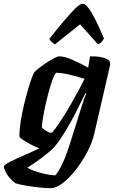

<svg xmlns="http://www.w3.org/2000/svg" viewBox="-91 -799 610 1019"><path d="M177 200Q157 200 122 196.5Q87 193 51 187Q15 181 -8 174Q-40 150 -54.5 125Q-69 100 -71 85Q-68 75 -37.5 59.5Q-7 44 36 25.5Q79 7 118 -12Q98 -19 74 -31.5Q50 -44 32 -56Q14 -68 12 -75Q12 -112 19 -156Q26 -200 36.5 -243.5Q47 -287 58 -324.5Q69 -362 78 -386Q87 -410 90 -414Q95 -421 112.5 -435Q130 -449 152.5 -464Q175 -479 194.5 -489.5Q214 -500 223 -500Q251 -500 293.5 -481.5Q336 -463 377 -440L387 -500Q396 -500 413.5 -499.5Q431 -499 449.5 -495Q468 -491 481 -483Q494 -475 494 -460Q494 -455 492 -448L409 -88Q398 -41 371.5 9Q345 59 311 102.5Q277 146 241.5 173Q206 200 177 200ZM180 -94Q186 -94 202.5 -116.5Q219 -139 241.5 -174Q264 -209 287 -249Q310 -289 329 -324.5Q348 -360 358 -381Q311 -395 274.5 -403.5Q238 -412 207 -413Q197 -402 186.5 -372.5Q176 -343 166 -305.5Q156 -268 148 -230.5Q140 -193 135.5 -163.5Q131 -134 131 -122Q140 -112 156 -103Q172 -94 180 -94ZM202 132Q220 112 239.5 71.5Q259 31 283 -45L342 -233Q349 -257 356 -276Q363 -295 367 -301L362 -304Q342 -262 316 -211Q290 -160 262 -112.5Q234 -65 208 -32Q192 -11 163.5 12.5Q135 36 105 57Q75 78 54 91Q66 99 92.5 108.5Q119 118 149.5 124.5Q180 131 202 132ZM201 -564Q191 -568 182 -577Q173 -586 171 -593Q212 -645 247.5 -687Q283 -729 308.5 -754Q334 -779 348 -779Q362 -779 380 -754.5Q398 -730 418.5 -688Q439 -646 461 -594Q456 -587 449 -577.5Q442 -568 429 -564L334 -670Z"/></svg>

Font: Texturina 72pt 72pt ExtraBold
Style: Italic
Weight: 800
Italic angle: -11°
Designer: Guillermo Torres Carreño
Foundry: Omnibus-Type
Version: Version 1.002; ttfautohint (v1.8.3)